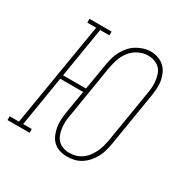

<svg xmlns="http://www.w3.org/2000/svg" viewBox="-152 -661 782 791"><g transform="rotate(30 238.5 -266.0)"><path d="M264 8Q245 8 228 2.5Q211 -3 198.5 -14.5Q186 -26 179 -42.5Q172 -59 169 -76.5Q166 -94 167 -112.5Q168 -131 171 -149L189 -256H80L41 -18H82V0H-23V-18H21L103 -512H61V-530H166V-512H122L83 -274H192L213 -399Q216 -416 220.5 -433Q225 -450 233.5 -466Q242 -482 254 -496Q266 -510 281 -519.5Q296 -529 313.5 -534.5Q331 -540 348 -540Q366 -540 383 -534Q400 -528 413 -516Q426 -504 433 -488Q440 -472 443 -454.5Q446 -437 444.5 -418Q443 -399 440 -381L399 -131Q396 -114 391.5 -97Q387 -80 378.5 -64Q370 -48 358 -34Q346 -20 330.5 -10Q315 0 298 4Q281 8 264 8ZM264 -10Q279 -10 294 -14Q309 -18 322 -27Q335 -36 345 -49Q355 -62 362 -76Q369 -90 373 -104.5Q377 -119 380 -134L421 -384Q424 -399 425 -415Q426 -431 424 -446Q422 -461 417 -475.5Q412 -490 401.5 -500Q391 -510 376.5 -515Q362 -520 346 -520Q324 -520 302.5 -509.5Q281 -499 266 -480.5Q251 -462 243.5 -440Q236 -418 232 -396L191 -146Q188 -131 187 -115Q186 -99 188 -84Q190 -69 195 -55Q200 -41 210 -30.5Q220 -20 234.5 -15Q249 -10 264 -10Z"/></g></svg>

Font: Iosevka Curly Slab ThObl
Style: Regular
Weight: 100
Italic angle: -9°
Monospace: yes
Designer: Belleve Invis
Foundry: Belleve Invis
Version: Version 11.0.0; ttfautohint (v1.8.3)